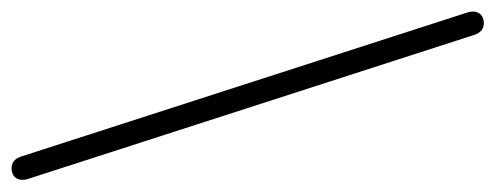

<svg xmlns="http://www.w3.org/2000/svg" viewBox="-290 -506 837 324"><g transform="rotate(-90 128.0 -344.5)"><path d="M231 39 -13 -717Q-15 -725 -13 -731Q-11 -737 -6 -740Q-1 -743 5.5 -743Q12 -743 17 -739.5Q22 -736 25 -728L269 28Q271 36 269 42Q267 48 262 51Q257 54 250.5 54Q244 54 239 50.5Q234 47 231 39Z"/></g></svg>

Font: Nunito ExtraLight
Style: Regular
Weight: 200
Designer: Vernon Adams
Foundry: Vernon Adams
Version: Version 3.602